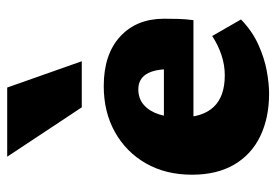

<svg xmlns="http://www.w3.org/2000/svg" viewBox="-137 -614 767 533"><g transform="rotate(-90 246.5 -347.5)"><path d="M253 16Q186 16 135 -8.5Q84 -33 56 -81Q28 -129 28 -198Q28 -271 59.5 -326Q91 -381 146.5 -412Q202 -443 274 -443Q362 -443 411.5 -397.5Q461 -352 461 -276Q461 -256 460.5 -236Q460 -216 457 -194H321V-260Q321 -303 307 -325Q293 -347 265 -347Q239 -347 221.5 -331.5Q204 -316 195.5 -289.5Q187 -263 187 -229Q187 -169 216 -138Q245 -107 304 -107Q333 -107 361 -116.5Q389 -126 413 -142L459 -62Q427 -31 389.5 -14Q352 3 316.5 9.5Q281 16 253 16ZM108 -194 128 -276H452V-194ZM215 -504 78 -711H270L343 -504Z"/></g></svg>

Font: Ysabeau Infant Black
Style: Regular
Weight: 900
Designer: Christian Thalmann (Catharsis Fonts)
Version: Version 2.001;gftools[0.9.30]; featfreeze: ss01,ss02,lnum